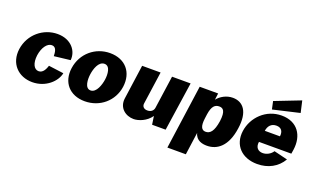

<svg xmlns="http://www.w3.org/2000/svg" viewBox="-90 -1241 3136 1906"><g transform="rotate(20 1478.0 -288.0)"><path d="M333 -526C183 -526 48 -416 25 -256C3 -97 109 10 257 10C399 10 501 -89 518 -179L359 -200C349 -170 329 -114 280 -114C230 -114 202 -172 213 -258C225 -341 267 -402 317 -402C367 -402 370 -343 371 -306L542 -326C553 -423 479 -526 333 -526Z M811 10C972 10 1100 -101 1122 -255C1144 -412 1051 -526 888 -526C734 -526 601 -418 578 -255C556 -100 651 10 811 10ZM830 -111C767 -111 765 -207 773 -262C781 -318 808 -407 871 -407C933 -407 937 -318 929 -262C921 -207 892 -111 830 -111Z M1328 10C1378 10 1461 -19 1508 -88L1521 0H1664L1740 -516H1544L1495 -171C1491 -140 1467 -117 1428 -117C1389 -117 1370 -140 1374 -171L1423 -516H1228L1177 -153C1163 -49 1244 10 1328 10Z M1741 161H1936L1969 -77C1988 0 2058 10 2102 10C2211 10 2310 -63 2337 -260C2364 -442 2293 -526 2184 -526C2117 -526 2057 -491 2022 -447L2031 -516H1836ZM2043 -116C2000 -116 1980 -152 1992 -239L1998 -284C2011 -373 2042 -399 2086 -399C2126 -399 2157 -377 2142 -264C2125 -150 2089 -116 2043 -116Z M2839 -737 2569 -632 2587 -549 2867 -614ZM2576 -203H2918L2925 -248C2947 -401 2870 -526 2700 -526C2535 -526 2410 -399 2389 -251C2367 -95 2471 10 2633 10C2747 10 2843 -41 2897 -134L2753 -169C2731 -134 2689 -111 2648 -111C2601 -111 2566 -141 2576 -203ZM2593 -326C2600 -377 2630 -414 2685 -414C2739 -414 2760 -377 2753 -326Z"/></g></svg>

Font: United Sans Black
Style: Italic
Weight: 900
Italic angle: -8°
Designer: Pablo Impallari, Rodrigo Fuenzalida (Modified by Dan O. Williams)
Version: Version 1.000;PS 001.000;hotconv 1.0.88;makeotf.lib2.5.64775